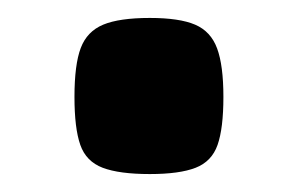

<svg xmlns="http://www.w3.org/2000/svg" viewBox="-20 -434 332 214"><path d="M147 -240Q113 -240 94.5 -247Q76 -254 69.5 -272.5Q63 -291 63 -326Q63 -362 70 -380.5Q77 -399 95 -406.5Q113 -414 147 -414Q180 -414 197.5 -406.5Q215 -399 222 -380Q229 -361 229 -326Q229 -291 222.5 -272.5Q216 -254 198 -247Q180 -240 147 -240Z"/></svg>

Font: Changa ExtraLight
Style: Bold
Weight: 700
Version: Version 3.002; ttfautohint (v1.8.2)